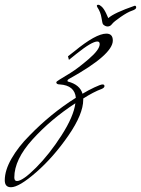

<svg xmlns="http://www.w3.org/2000/svg" viewBox="-217 -367 591 805"><path d="M215 -265Q212 -269 208.5 -292.5Q205 -316 191 -337Q189 -341 189 -342Q189 -347 195 -347Q201 -347 210 -338.5Q219 -330 228 -311Q237 -292 237 -291Q261 -313 348 -343Q354 -343 354 -335.5Q354 -328 336 -322Q318 -316 289 -296Q260 -276 252.5 -266Q245 -256 234.5 -256Q224 -256 215 -265ZM-146 392Q-122 392 -66 336Q-10 280 41 200.5Q92 121 99 66Q-4 133 -80.5 217.5Q-157 302 -157 377Q-157 392 -146 392ZM209 6Q176 18 132 46V51Q132 111 70 201Q8 291 -64.5 354.5Q-137 418 -171 418Q-197 418 -197 389Q-197 347 -168.5 297.5Q-140 248 -94 202Q-4 109 101 43Q96 -9 34 -13Q19 -13 19 -22Q19 -25 33 -33.5Q47 -42 78 -61Q109 -80 155 -119.5Q201 -159 201 -182Q201 -193 191 -193Q168 -193 103 -141L72 -116L68 -131Q80 -140 95 -152Q185 -226 229 -226Q256 -226 256 -197Q256 -138 74 -37Q66 -33 66 -29Q66 -25 68 -25Q118 -12 129 26Q152 12 178.5 -0.5Q205 -13 213 -13Q221 -13 221 -6Q221 1 209 6Z"/></svg>

Font: Mrs Saint Delafield
Style: Regular
Weight: 400
Designer: Alejandro Paul
Foundry: Alejandro Paul
Version: Version 1.001